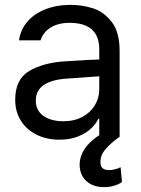

<svg xmlns="http://www.w3.org/2000/svg" viewBox="-20 -557 575 783"><path d="M306.6 -240.2C357.4 -244.1 385.7 -246.1 391.6 -246.1L390.6 -314.5L335 -312.5C279 -309.2 247.7 -307.3 241.2 -306.6C183.9 -302.7 136.4 -289.6 98.6 -267.1C60.9 -244.6 42 -205.7 42 -150.4C42 -117.2 50 -88.2 65.9 -63.5C81.9 -38.7 103.5 -19.9 130.9 -6.8C158.2 6.2 188.8 12.7 222.7 12.7C251.3 12.7 276.5 8.3 298.3 -0.5C320.1 -9.3 337.7 -20 351.1 -32.7C364.4 -45.4 374.3 -58.6 380.9 -72.3H384.8V0H467.8V-349.6C467.8 -401 456.9 -440.6 435.1 -468.3C413.2 -495.9 387.7 -514.3 358.4 -523.4C329.1 -532.6 299.2 -537.1 268.6 -537.1C230.1 -537.1 195.6 -531.1 165 -519C134.4 -507 109.9 -490.1 91.3 -468.3C72.8 -446.5 61.5 -421.2 57.6 -392.6H145.5C152 -414.1 165.5 -431.3 186 -444.3C206.5 -457.4 232.7 -463.9 264.6 -463.9C291.3 -463.9 313.6 -459.8 331.5 -451.7C349.4 -443.5 362.8 -431.5 371.6 -415.5C380.4 -399.6 384.8 -380.2 384.8 -357.4V-192.4C384.8 -169.6 378.9 -148.3 367.2 -128.4C355.5 -108.6 338.5 -92.6 316.4 -80.6C294.3 -68.5 267.9 -62.5 237.3 -62.5C215.8 -62.5 196.6 -65.8 179.7 -72.3C162.8 -78.8 149.6 -88.2 140.1 -100.6C130.7 -113 126 -128.3 126 -146.5C126 -174.5 136.9 -195.8 158.7 -210.4C180.5 -225.1 211.3 -233.7 251 -236.3ZM333 182.1C351.2 198.1 375 206.1 404.3 206.1C419.9 206.1 433.9 204.1 446.3 200.2C458.7 196.3 469.1 191.4 477.5 185.5L471.7 125L458 130.9L442.4 134.8C437.2 136.1 431.6 136.7 425.8 136.7C412.8 136.7 403.5 134 397.9 128.4C392.4 122.9 389.6 114.6 389.6 103.5C389.6 84.6 396.6 67.1 410.6 50.8C424.6 34.5 444 17.6 468.8 0L428.7 -29.3C400.1 -16.3 376.5 -1.8 357.9 14.2C339.4 30.1 325.8 46.5 317.4 63.5C308.9 80.4 304.7 97.7 304.7 115.2C305.3 143.9 314.8 166.2 333 182.1Z"/></svg>

Font: Pretendard Variable
Style: Regular
Weight: 400
Designer: Base glyphs from Inter by Rasmus Andersson; Hangeul glyphs from Noto Sans CJK(Source Han Sans) by Jang Soo-young and Kan
Foundry: Kil Hyung-jin
Version: Version 1.309;Glyphs 3.2 (3225)